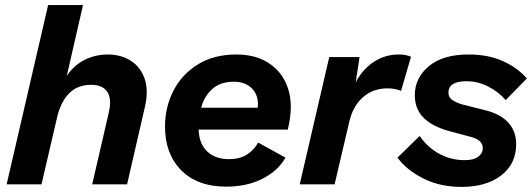

<svg xmlns="http://www.w3.org/2000/svg" viewBox="-20 -724 2089 754"><path d="M6 0 169 -704H306L242 -425Q269 -467 311.5 -488.5Q354 -510 404 -510Q455 -510 493.5 -485.5Q532 -461 548 -415Q564 -369 549 -304L479 0H342L407 -281Q420 -335 401.5 -363Q383 -391 338 -391Q284 -391 250.5 -356.5Q217 -322 203 -258L143 0Z M869 9Q755 9 691.5 -55.5Q628 -120 628 -227Q628 -303 661 -367.5Q694 -432 757 -471Q820 -510 908 -510Q976 -510 1024 -483Q1072 -456 1097 -409.5Q1122 -363 1122 -304Q1122 -262 1110 -215H760Q762 -159 794 -129Q826 -99 879 -99Q921 -99 949 -116.5Q977 -134 994 -164L1101 -105Q1072 -53 1010.5 -22Q949 9 869 9ZM898 -403Q845 -403 813.5 -374.5Q782 -346 770 -301H992Q993 -307 993 -314Q993 -354 967.5 -378.5Q942 -403 898 -403Z M1157 0 1273 -500H1392L1377 -401Q1404 -452 1448 -481Q1492 -510 1546 -510Q1562 -510 1574 -507.5Q1586 -505 1594 -501L1555 -367Q1545 -371 1533 -374Q1521 -377 1502 -377Q1444 -377 1404.5 -341.5Q1365 -306 1351 -243L1294 0Z M1793 10Q1707 10 1641.5 -23.5Q1576 -57 1541 -105L1628 -190Q1661 -143 1707 -119Q1753 -95 1805 -95Q1840 -95 1858 -108.5Q1876 -122 1876 -142Q1876 -174 1831 -186L1752 -207Q1681 -225 1645 -260Q1609 -295 1609 -350Q1609 -418 1664 -464Q1719 -510 1820 -510Q1897 -510 1954 -484.5Q2011 -459 2049 -416L1966 -331Q1938 -363 1897.5 -384Q1857 -405 1812 -405Q1741 -405 1741 -360Q1741 -342 1756 -331.5Q1771 -321 1795 -314L1890 -290Q1947 -275 1977 -241.5Q2007 -208 2007 -158Q2007 -80 1948 -35Q1889 10 1793 10Z"/></svg>

Font: Prodigy Sans SemiBold
Style: Italic
Weight: 600
Italic angle: -13°
Designer: Wei Huang
Foundry: Wei Huang
Version: Version 1.003; ttfautohint (v1.8.3)